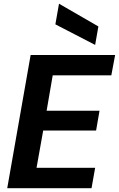

<svg xmlns="http://www.w3.org/2000/svg" viewBox="-20 -989 625 1009"><path d="M18 0 141 -700H585L565 -593H257L225 -407H503L485 -303H207L172 -107H480L461 0ZM480 -753 271 -861 290 -969H291L497 -850Z"/></svg>

Font: DM Sans 28pt
Style: Bold Italic
Weight: 700
Italic angle: -10°
Version: Version 4.004;gftools[0.9.30]